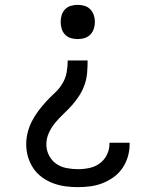

<svg xmlns="http://www.w3.org/2000/svg" viewBox="-20 -548 640 791"><path d="M300 -387Q286 -387 272 -391Q258 -395 248 -405.5Q238 -416 234 -429.5Q230 -443 230 -458Q230 -472 234 -485.5Q238 -499 248 -509.5Q258 -520 272 -524Q286 -528 300 -528Q314 -528 328 -524Q342 -520 352 -509.5Q362 -499 366.5 -485.5Q371 -472 371 -458Q371 -443 366.5 -429.5Q362 -416 352 -405.5Q342 -395 328 -391Q314 -387 300 -387ZM301 223Q275 223 249 219.5Q223 216 199 207Q175 198 153.5 182.5Q132 167 117.5 145.5Q103 124 95.5 98.5Q88 73 88 47Q88 22 94 -2Q100 -26 111.5 -48.5Q123 -71 138 -91Q153 -111 170 -129.5Q187 -148 205.5 -165Q224 -182 237 -203.5Q250 -225 254.5 -249.5Q259 -274 259 -299H341Q341 -274 339 -249Q337 -224 329 -200.5Q321 -177 307.5 -155.5Q294 -134 277.5 -115.5Q261 -97 242.5 -79.5Q224 -62 208 -43Q192 -24 181.5 -1Q171 22 171 47Q171 71 182 92.5Q193 114 212 127Q231 140 254.5 144.5Q278 149 301 149Q325 149 348.5 144Q372 139 391 125Q410 111 420.5 89.5Q431 68 431 44Q431 43 431 42Q431 41 431 40H514Q514 42 514 43.5Q514 45 514 47Q514 73 506.5 98Q499 123 484.5 144.5Q470 166 448.5 181.5Q427 197 403 206.5Q379 216 353 219.5Q327 223 301 223Z"/></svg>

Font: Iosevka Meiseki Sans
Style: Regular
Weight: 400
Monospace: yes
Designer: Belleve Invis
Foundry: Belleve Invis
Version: Version 11.2.6; ttfautohint (v1.8.4)